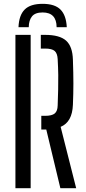

<svg xmlns="http://www.w3.org/2000/svg" viewBox="-20 -982 450 1002"><path d="M295 0 221.5 -306H195.5V-377.5H215Q251 -377.5 265.8 -390Q280.5 -402.5 281 -432Q282.5 -477.5 283.5 -515.2Q284.5 -553 284 -590.5Q283.5 -628 281 -673.5Q279.5 -703.5 265.2 -716Q251 -728.5 216 -728.5H193V-800H216Q291 -800 324.8 -770Q358.5 -740 360.5 -670.5Q363 -599.5 363 -546.5Q363 -493.5 360.5 -435Q357 -345 296.5 -320L377.5 0ZM60.5 0V-800H140V0ZM202.5 -962Q138.5 -962 108.8 -932.2Q79 -902.5 76.5 -840H130Q130.5 -876 147 -896.5Q163.5 -917 202.5 -917Q275 -917 275.5 -840H328.5Q325.5 -902 295.8 -932Q266 -962 202.5 -962Z"/></svg>

Font: Big Shoulders Stencil Text
Style: Regular
Weight: 400
Designer: Patric King
Foundry: XO Type Co
Version: Version 1.000